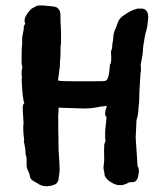

<svg xmlns="http://www.w3.org/2000/svg" viewBox="-20 -680 593 692"><path d="M66 -171Q68 -174 66 -185Q62 -221 65 -235Q61 -289 62.5 -298Q64 -307 68 -308Q64 -314 60.5 -352Q57 -390 59 -403Q57 -411 58 -422.5Q59 -434 61 -438Q59 -440 58 -453V-498L60 -524V-546L66 -577Q63 -582 71 -595Q61 -616 92 -647Q93 -649 115 -660Q133 -661 139.5 -660Q146 -659 159.5 -658Q173 -657 180 -655Q198 -649 198 -623V-606Q200 -570 200 -552V-530Q200 -517 198 -515Q199 -511 198 -496V-479Q195 -448 196 -443L189 -390Q197 -387 246 -387H296Q340 -387 351.5 -387.5Q363 -388 366.5 -394Q370 -400 372 -410Q374 -420 375 -433Q376 -446 377 -449Q383 -454 380 -492Q380 -495 384 -507Q384 -521 388 -539Q388 -558 394.5 -572.5Q401 -587 404 -597Q409 -614 428 -626Q453 -644 476 -649H494Q521 -644 512 -598Q512 -583 504 -559Q495 -512 495 -498Q495 -484 487 -447Q489 -428 487.5 -422Q486 -416 486 -407Q484 -385 484 -377Q482 -347 482 -329Q482 -311 479 -290Q479 -269 472 -247L469 -183Q469 -176 476 -80Q482 -74 480 -56.5Q478 -39 473 -32Q468 -25 462.5 -24Q457 -23 446 -23Q423 -10 409 -13Q397 -13 384 -21Q363 -32 357 -48Q357 -55 354.5 -65Q352 -75 354 -86.5Q356 -98 355.5 -111Q355 -124 355 -141L356 -153Q354 -157 358 -166Q362 -175 359 -180V-207L364 -258Q354 -265 363 -291L365 -299Q353 -296 343 -296Q315 -289 281 -289L191 -292V-281Q189 -265 190 -233V-214Q191 -188 191 -140Q195 -88 195 -65L194 -58Q194 -50 192 -44Q192 -25 182.5 -18Q173 -11 152 -9Q131 -7 114 -20Q90 -32 89 -40Q88 -48 83 -61Q78 -69 76 -80Q76 -112 75 -116Q72 -120 72 -130Q72 -143 66 -171Z"/></svg>

Font: Caveat Brush
Style: Regular
Weight: 400
Designer: Pablo Impallari
Foundry: Creative Lab NY
Version: Version 1.096; ttfautohint (v1.3)